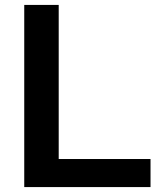

<svg xmlns="http://www.w3.org/2000/svg" viewBox="-20 -760 638 780"><path d="M78.5 0V-740H218.5V-114H591.5V0Z"/></svg>

Font: Encode Sans SmExp SmBold
Style: Regular
Weight: 600
Width: 6
Designer: Multiple Designers
Foundry: Impallari Type
Version: Version 3.002; ttfautohint (v1.8.3) -l 8 -r 50 -G 200 -x 14 